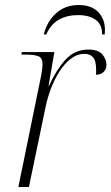

<svg xmlns="http://www.w3.org/2000/svg" viewBox="-20 -743 443 763"><path d="M143 -440Q149 -471 149 -488Q149 -513 132.5 -519.5Q116 -526 83 -526H65L67 -536H196L173 -402H175Q202 -463 239 -504.5Q276 -546 331 -546Q371 -546 387 -526.5Q403 -507 403 -486Q403 -468 391.5 -457Q380 -446 361 -446Q362 -451 362 -456Q362 -461 362 -466Q362 -501 350 -515Q338 -529 316 -529Q287 -529 261.5 -509.5Q236 -490 216 -458.5Q196 -427 182.5 -391Q169 -355 162 -322L95 0H53ZM154 -606Q166 -656 202 -689.5Q238 -723 293 -723Q347 -723 374.5 -690.5Q402 -658 396 -606H386Q386 -646 360 -664.5Q334 -683 290 -683Q246 -683 213.5 -664.5Q181 -646 164 -606Z"/></svg>

Font: Noto Serif Display ExtraLight
Style: Italic
Weight: 200
Italic angle: -12°
Designer: Monotype Design Team
Foundry: Monotype Imaging Inc.
Version: Version 2.009